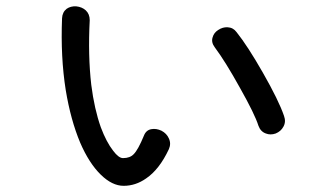

<svg xmlns="http://www.w3.org/2000/svg" viewBox="-20 -689 1040 609"><path d="M730.5 -586.9Q719.7 -601.6 702.1 -602.5Q686.5 -603.5 671.9 -593.8Q658.2 -585 654.3 -570.3Q649.4 -554.7 661.1 -539.1Q695.3 -493.2 741.2 -410.2Q788.1 -327.1 799.8 -290Q806.6 -271.5 823.2 -265.6Q837.9 -259.8 854.5 -265.6Q871.1 -272.5 878.9 -287.1Q887.7 -302.7 880.9 -321.3Q864.3 -370.1 813.5 -459Q765.6 -543 730.5 -586.9ZM176.8 -630.9Q171.9 -507.8 188.5 -403.3Q204.1 -308.6 234.4 -236.3Q262.7 -170.9 299.8 -134.8Q335.9 -99.6 372.1 -99.6Q410.2 -99.6 443.4 -123Q485.4 -151.4 515.6 -215.8Q523.4 -233.4 515.6 -250Q508.8 -265.6 492.2 -274.4Q475.6 -282.2 460 -279.3Q443.4 -276.4 436.5 -258.8Q418 -213.9 404.3 -200.2Q392.6 -187.5 370.1 -187.5Q356.4 -187.5 338.9 -210.9Q317.4 -238.3 299.8 -285.2Q279.3 -342.8 269.5 -419.9Q258.8 -512.7 264.6 -625Q264.6 -644.5 252 -656.2Q240.2 -667 221.7 -668.9Q204.1 -669.9 191.4 -661.1Q177.7 -650.4 176.8 -630.9Z"/></svg>

Font: GungsuhChe
Style: Regular
Weight: 400
Monospace: yes
Version: Version 2.21